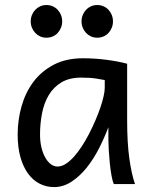

<svg xmlns="http://www.w3.org/2000/svg" viewBox="-20 -743 602 775"><path d="M307.6 -429.7Q259.8 -429.7 227.8 -410.4Q195.8 -391.1 176.8 -359.1Q157.7 -327.1 149.7 -285.6Q141.6 -244.1 141.6 -200.2Q141.6 -171.9 147.2 -148.2Q152.8 -124.5 162.6 -107.2Q172.4 -89.8 185.1 -80.3Q197.8 -70.8 212.4 -70.8Q228.5 -70.8 245.4 -81.5Q262.2 -92.3 278.6 -110.6Q294.9 -128.9 310.5 -152.8Q326.2 -176.8 339.8 -203.4Q353.5 -230 365.2 -257.3Q377 -284.7 385.3 -309.3Q393.6 -334 398.2 -354.5Q402.8 -375 402.8 -388.2V-419.9Q390.6 -422.4 367.4 -426Q344.2 -429.7 307.6 -429.7ZM417.5 -229.5Q401.9 -188 380.1 -145Q358.4 -102.1 330.6 -67.1Q302.7 -32.2 269.3 -10Q235.8 12.2 197.8 12.2Q167 12.2 140.1 -1.5Q113.3 -15.1 93.5 -42Q73.7 -68.8 62.5 -108.6Q51.3 -148.4 51.3 -200.2Q51.3 -258.3 66.9 -313.7Q82.5 -369.1 114.7 -412.4Q147 -455.6 196.8 -481.7Q246.6 -507.8 314.9 -507.8Q362.3 -507.8 409.2 -501.7Q456.1 -495.6 493.2 -485.8V-258.8Q493.2 -166.5 502 -103.8Q510.7 -41 524.9 0H439.5Q434.1 -11.7 429.9 -35.2Q425.8 -58.6 423.1 -85.7Q420.4 -112.8 418.9 -138.7Q417.5 -164.6 417.5 -180.7ZM104 -656.7Q104 -670.4 108.9 -682.4Q113.8 -694.3 122.3 -703.4Q130.9 -712.4 142.3 -717.5Q153.8 -722.7 167.5 -722.7Q181.2 -722.7 192.9 -717.5Q204.6 -712.4 212.9 -703.4Q221.2 -694.3 226.1 -682.4Q231 -670.4 231 -656.7Q231 -643.1 226.1 -631.1Q221.2 -619.1 212.9 -610.1Q204.6 -601.1 192.9 -595.9Q181.2 -590.8 167.5 -590.8Q153.8 -590.8 142.3 -595.9Q130.9 -601.1 122.3 -610.1Q113.8 -619.1 108.9 -631.1Q104 -643.1 104 -656.7ZM309.1 -656.7Q309.1 -670.4 314 -682.4Q318.8 -694.3 327.4 -703.4Q335.9 -712.4 347.4 -717.5Q358.9 -722.7 372.6 -722.7Q386.2 -722.7 397.9 -717.5Q409.7 -712.4 418 -703.4Q426.3 -694.3 431.2 -682.4Q436 -670.4 436 -656.7Q436 -643.1 431.2 -631.1Q426.3 -619.1 418 -610.1Q409.7 -601.1 397.9 -595.9Q386.2 -590.8 372.6 -590.8Q358.9 -590.8 347.4 -595.9Q335.9 -601.1 327.4 -610.1Q318.8 -619.1 314 -631.1Q309.1 -643.1 309.1 -656.7Z"/></svg>

Font: Andika
Style: Regular
Weight: 400
Designer: Victor Gaultney, Annie Olsen, Julie Remington, Don Collingsworth, Eric Hays
Foundry: SIL International
Version: Version 1.001